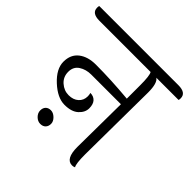

<svg xmlns="http://www.w3.org/2000/svg" viewBox="-208 -794 947 947"><g transform="rotate(45 265.0 -320.5)"><path d="M121 -76Q121 -94 131 -104Q141 -114 158 -114Q175 -114 190.5 -99Q206 -84 206 -67Q206 -50 196 -39.5Q186 -29 168 -29Q150 -29 135.5 -43.5Q121 -58 121 -76ZM378 -78 381 -379H174Q138 -379 111 -361.5Q84 -344 84 -308.5Q84 -273 109.5 -250.5Q135 -228 167 -228Q199 -228 218.5 -245.5Q238 -263 238 -291Q238 -302 235 -312Q258 -312 271.5 -297.5Q285 -283 285 -254.5Q285 -226 260 -203Q235 -180 186 -180Q137 -180 84.5 -228.5Q32 -277 32 -327Q32 -377 66 -403.5Q100 -430 156 -430Q259 -430 382 -419V-513Q382 -580 372 -595H15Q-39 -595 -39 -633Q-39 -642 -37 -646H515Q569 -646 569 -608Q569 -599 567 -595H412Q435 -580 435 -515L431 -80Q431 -14 441 1Q433 5 424 5Q378 5 378 -78Z"/></g></svg>

Font: Laila Light
Style: Regular
Weight: 300
Designer: Hitesh Malaviya
Foundry: Indian Type Foundry
Version: Version 1.302;PS 1.0;hotconv 1.0.78;makeotf.lib2.5.61930; tt